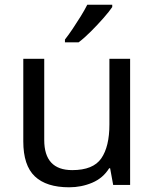

<svg xmlns="http://www.w3.org/2000/svg" viewBox="-20 -786 658 816"><path d="M533 -536V0H461L448 -71H444Q418 -29 372 -9.5Q326 10 274 10Q177 10 128 -36.5Q79 -83 79 -185V-536H168V-191Q168 -63 287 -63Q376 -63 410.5 -113Q445 -163 445 -257V-536ZM457 -756Q445 -738 420 -709.5Q395 -681 366.5 -652.5Q338 -624 314 -606H256V-618Q271 -637 288.5 -663Q306 -689 323 -716.5Q340 -744 351 -766H457Z"/></svg>

Font: Noto Sans Mandaic
Style: Regular
Weight: 400
Designer: Monotype Design Team
Foundry: Monotype Imaging Inc.
Version: Version 2.002; ttfautohint (v1.8.4.7-5d5b)